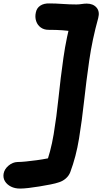

<svg xmlns="http://www.w3.org/2000/svg" viewBox="-86 -831 607 1120"><path d="M31 269Q1 269 -22 257.5Q-45 246 -57 226.5Q-69 207 -65 182Q-60 155 -36 135Q-12 115 16 114Q36 114 65.5 111Q95 108 128.5 103.5Q162 99 192 93Q222 87 242 81L176 145Q210 55 227 -47.5Q244 -150 255.5 -262Q267 -374 284 -494Q301 -614 335 -738L394 -635Q368 -642 340 -647Q312 -652 277.5 -654.5Q243 -657 197 -657Q171 -657 152 -670.5Q133 -684 125 -707.5Q117 -731 123 -758Q128 -784 149 -798Q170 -812 203 -811Q237 -811 279 -808Q321 -805 360 -805Q375 -805 390.5 -807.5Q406 -810 420 -810Q457 -810 477 -787Q497 -764 487 -726Q452 -600 434.5 -478Q417 -356 404.5 -241.5Q392 -127 375 -22.5Q358 82 324 173Q316 194 298.5 209.5Q281 225 259 232Q239 239 208.5 245Q178 251 144.5 256.5Q111 262 81 265.5Q51 269 31 269Z"/></svg>

Font: Shantell Sans Light
Style: Bold Italic
Weight: 700
Italic angle: -11°
Version: Version 1.011;[c5ecc13dd]